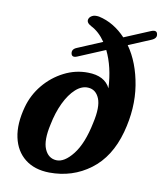

<svg xmlns="http://www.w3.org/2000/svg" viewBox="-85 -821 769 904"><g transform="rotate(10 299.5 -369.5)"><path d="M526 -237Q492 -113 407.2 -49.8Q322.5 13.5 211.5 12.5Q140.5 11.5 95 -24.5Q49.5 -60.5 35.8 -124Q22 -187.5 45 -271.5Q61.5 -331.5 101.2 -379.5Q141 -427.5 195.8 -455.5Q250.5 -483.5 311 -482.5Q390.5 -481.5 417.5 -426.5Q412.5 -528 376 -602.5L246 -548Q222 -538.5 218 -558Q214 -578.5 238 -588L355.5 -637.5Q326 -681 287 -700.5Q261 -714 267.5 -732Q271 -742 282.8 -748.2Q294.5 -754.5 315 -751.5Q352 -743.5 384.8 -723.8Q417.5 -704 444.5 -675L568.5 -727Q595 -737.5 598.5 -717.5Q603.5 -697.5 576.5 -686.5L471.5 -642.5Q523.5 -569 540.8 -462Q558 -355 526 -237ZM233.5 -50.5Q272.5 -48 313.5 -100.2Q354.5 -152.5 375 -253.5Q393 -332.5 376.8 -371.8Q360.5 -411 323.5 -413Q292.5 -415 263.5 -388.8Q234.5 -362.5 212.2 -316Q190 -269.5 178.5 -211Q161 -133.5 178 -93.2Q195 -53 233.5 -50.5Z"/></g></svg>

Font: Fraunces 9pt Soft SemiBold
Style: Italic
Weight: 600
Italic angle: -16°
Version: Version 1.000;[b76b70a41]